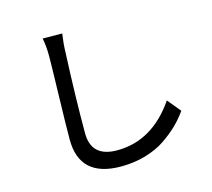

<svg xmlns="http://www.w3.org/2000/svg" viewBox="-114 -903 1205 1093"><g transform="rotate(-15 488.5 -356.5)"><path d="M340.8 -764.6Q332 -706.1 331.1 -657.2Q319.3 -397.5 319.3 -182.6Q319.3 -41 471.7 -41Q679.7 -41 817.4 -242.2L881.8 -164.1Q853.5 -124 818.8 -89.8Q784.2 -55.7 733.9 -21Q683.6 13.7 615.2 33.7Q546.9 53.7 469.7 53.7Q225.6 53.7 225.6 -169.9Q225.6 -246.1 230.5 -430.2Q235.4 -614.3 235.4 -657.2Q235.4 -720.7 225.6 -765.6Z"/></g></svg>

Font: Min Sans Medium
Style: Regular
Weight: 500
Designer: Jinseong-Kim, NotoSansCJK, Nunito
Foundry: Jinseong-Kim
Version: Version 1.400;Glyphs 3.1.2 (3151)